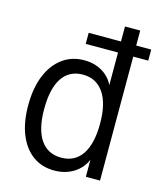

<svg xmlns="http://www.w3.org/2000/svg" viewBox="-110 -800 744 890"><g transform="rotate(15 262.0 -355.0)"><path d="M224 -595V-648H524V-595ZM384 0V-111L392 -105Q377 -50 334.5 -20Q292 10 234 10Q174 10 130.5 -22Q87 -54 63.5 -112.5Q40 -171 40 -251Q40 -334 64.5 -394Q89 -454 133.5 -487Q178 -520 238 -520Q297 -520 339 -488Q381 -456 393 -396L379 -391V-720H452V0ZM250 -56Q315 -56 349.5 -107Q384 -158 384 -255Q384 -352 348.5 -403Q313 -454 249 -454Q184 -454 150 -403Q116 -352 116 -254Q116 -157 150.5 -106.5Q185 -56 250 -56Z"/></g></svg>

Font: Instrument Sans SemiCondensed
Style: Regular
Weight: 400
Width: 4
Designer: Rodrigo Fuenzalida
Foundry: fragTYPE
Version: Version 1.000;gftools[0.9.28]